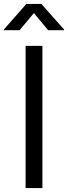

<svg xmlns="http://www.w3.org/2000/svg" viewBox="-44 -962 348 982"><path d="M172.9 -727.5V0H86.9V-727.5ZM56.2 -807.6H-24.4V-811L90.8 -941.9H167.5L283.7 -811V-807.6H202.1L129.4 -895Z"/></svg>

Font: V-Inter
Style: Regular-375
Weight: 375
Designer: Rasmus Andersson
Foundry: rsms
Version: Version 4.000;git-4146feb